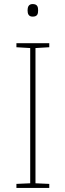

<svg xmlns="http://www.w3.org/2000/svg" viewBox="-20 -927 323 947"><path d="M141 -907C121 -907 116 -892 116 -876C116 -859 121 -845 141 -845C165 -845 168 -859 168 -876C168 -892 165 -907 141 -907ZM223 0V-20L155 -23V-690L223 -694V-714H61V-694L129 -690V-23L61 -20V0Z"/></svg>

Font: Noto Sans Lao UI Thin
Style: Regular
Weight: 100
Designer: Monotype Design Team
Foundry: Monotype Imaging Inc.
Version: Version 2.000